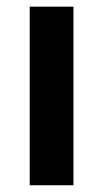

<svg xmlns="http://www.w3.org/2000/svg" viewBox="-20 -548 307 568"><path d="M67.9 -528.3V0H197.3V-528.3Z"/></svg>

Font: Vazirmatn SemiBold
Style: Regular
Weight: 600
Designer: Saber Rastikerdar
Foundry: Saber Rastikerdar
Version: Version 33.003